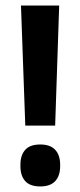

<svg xmlns="http://www.w3.org/2000/svg" viewBox="-20 -659 289 691"><path d="M178.5 -207H71L55.5 -639H193ZM125 12Q88 12 70.8 -7.2Q53.5 -26.5 53.5 -61V-66Q53.5 -100.5 70.8 -119.8Q88 -139 125 -139Q161 -139 178.8 -119.8Q196.5 -100.5 196.5 -66V-61Q196.5 -26.5 178.8 -7.2Q161 12 125 12Z"/></svg>

Font: Anek Tamil SemiBold
Style: Regular
Weight: 600
Version: Version 1.003